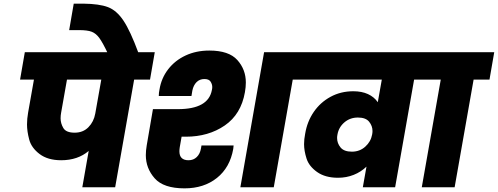

<svg xmlns="http://www.w3.org/2000/svg" viewBox="-20 -1026 2728 1052"><path d="M802 -590H715L611 0H431L466 -199Q406 -148 315 -148Q242 -148 197 -182Q152 -216 140 -261.5Q128 -307 128 -344Q128 -375 134 -409L166 -590H90L116 -740H828ZM535 -590H347L315 -409Q312 -393 312 -378Q312 -350 327 -324.5Q342 -299 389 -299Q435 -299 464.5 -329Q494 -359 502 -404Z M570 -735Q543 -792 524.5 -817.5Q506 -843 482.5 -852Q459 -861 414 -861H359L384 -1006H437Q524 -1005 571.5 -987Q619 -969 656.5 -913Q694 -857 739 -735Z M975 -277 965 -220Q963 -207 963 -197Q963 -148 1013 -148Q1040 -148 1058 -165.5Q1076 -183 1081 -212L1084 -229H1260L1258 -210Q1240 -108 1168.5 -51Q1097 6 991 6Q876 6 827.5 -49Q779 -104 779 -176Q779 -201 784 -230L818 -428H955Q1122 -428 1141 -533Q1143 -541 1143 -549Q1143 -564 1134 -578.5Q1125 -593 1100 -593Q1074 -593 1057 -576Q1040 -559 1034 -530L1029 -500H850Q850 -518 854 -536Q864 -598 901.5 -646.5Q939 -695 997 -722Q1055 -749 1127 -749Q1234 -749 1280.5 -697Q1327 -645 1327 -574Q1327 -549 1322 -521Q1301 -400 1211.5 -338.5Q1122 -277 998 -277ZM1697 -740 1671 -590H1584L1480 0H1297L1427 -740Z M2361 -740 2335 -590H2249L2145 0H1968L1988 -113Q1958 -84 1918 -68Q1878 -52 1832 -52Q1762 -52 1717.5 -83.5Q1673 -115 1659.5 -157.5Q1646 -200 1646 -236Q1646 -263 1652 -293Q1663 -360 1699 -412.5Q1735 -465 1791 -495.5Q1847 -526 1916 -526Q1962 -526 1996 -510.5Q2030 -495 2050 -466L2072 -590H1643L1669 -740ZM1908 -195Q1951 -195 1981.5 -222.5Q2012 -250 2019 -289Q2021 -299 2021 -308Q2021 -336 2002.5 -359Q1984 -382 1941 -382Q1898 -382 1867 -355.5Q1836 -329 1829 -289Q1827 -279 1827 -270Q1827 -241 1846 -218Q1865 -195 1908 -195Z M2291 0 2395 -590H2307L2333 -740H2688L2662 -590H2575L2471 0Z"/></svg>

Font: Fz Poppins ExtBd
Style: Italic
Weight: 800
Italic angle: -10°
Designer: Ninad Kale (Devanagari), Jonny Pinhorn (Latin)
Foundry: Indian Type Foundry
Version: Vit hóa bi Vntype.Com & FontZin.Com